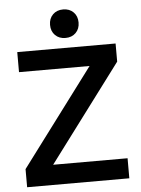

<svg xmlns="http://www.w3.org/2000/svg" viewBox="-60 -946 729 992"><g transform="rotate(-5 305.0 -449.5)"><path d="M40 0V-94L416 -596H50V-700H560V-606L184 -104H570V0ZM305 -751Q272 -751 251.5 -771.5Q231 -792 231 -825Q231 -858 251.5 -878.5Q272 -899 305 -899Q338 -899 358.5 -878.5Q379 -858 379 -825Q379 -792 358.5 -771.5Q338 -751 305 -751Z"/></g></svg>

Font: Golos Text Medium
Style: Regular
Weight: 500
Designer: A.Korolkova, Vitaly Kuzmin
Foundry: ParaType Ltd
Version: Version 2.004